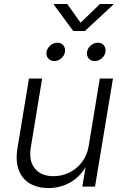

<svg xmlns="http://www.w3.org/2000/svg" viewBox="-20 -934 621 961"><path d="M223.1 7.3Q168.5 7.3 129.6 -15.4Q90.8 -38.1 74 -82.8Q57.1 -127.4 67.4 -192.4L125 -541H190.9L134.3 -196.8Q123 -129.9 154.1 -91.1Q185.1 -52.2 248 -52.2Q290.5 -52.2 327.6 -70.6Q364.7 -88.9 390.6 -123Q416.5 -157.2 424.3 -205.1L479.5 -541H545.4L455.6 0H392.1L413.1 -126.5H424.3Q389.6 -55.2 336.9 -23.9Q284.2 7.3 223.1 7.3ZM454.1 -628.4Q435.1 -628.4 423.8 -641.8Q412.6 -655.3 415.5 -674.3Q418.9 -693.4 434.8 -706.8Q450.7 -720.2 469.7 -720.2Q488.8 -720.2 499.8 -707Q510.7 -693.8 507.8 -674.3Q504.9 -655.3 489 -641.8Q473.1 -628.4 454.1 -628.4ZM251.5 -628.4Q232.4 -628.4 221.2 -641.8Q210 -655.3 212.9 -674.3Q216.3 -693.4 232.2 -706.8Q248 -720.2 267.1 -720.2Q286.1 -720.2 297.1 -707Q308.1 -693.8 305.2 -674.3Q302.2 -655.3 286.4 -641.8Q270.5 -628.4 251.5 -628.4ZM316.4 -914.1 383.3 -820.3 480.5 -914.1H547.4L546.9 -910.6L404.8 -778.8H346.7L249.5 -910.6L250.5 -914.1Z"/></svg>

Font: Inter 17pt Light
Style: Italic
Weight: 300
Italic angle: -9.3988°
Version: Version 4.001;git-66647c0bb